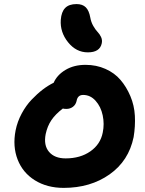

<svg xmlns="http://www.w3.org/2000/svg" viewBox="-20 -954 709 938"><path d="M409.2 -698.2Q352.1 -698.2 312.5 -747.6Q272.9 -796.9 276.9 -856.9Q279.8 -896 298.3 -915Q316.9 -934.1 354 -934.1Q383.3 -934.1 399.2 -918.2Q415 -902.3 420.9 -869.1Q424.8 -846.2 435.8 -827.1Q446.8 -808.1 457 -797.6Q467.3 -787.1 473.9 -772.7Q480.5 -758.3 477.1 -742.2Q467.8 -698.2 409.2 -698.2ZM291 -36.1Q210 -36.1 150.6 -73Q91.3 -109.9 66.2 -174.3Q41 -238.8 56.2 -316.9Q64.9 -360.4 86.2 -399.7Q107.4 -439 134.8 -467.5Q162.1 -496.1 188.7 -516.4Q215.3 -536.6 242.2 -549.8Q258.8 -587.9 300 -612.5Q341.3 -637.2 397.9 -637.2Q450.7 -637.2 495.1 -617.4Q539.6 -597.7 568.6 -563.7Q597.7 -529.8 616.9 -484.4Q636.2 -439 638.9 -388.2Q641.6 -337.4 632.8 -284.2Q608.9 -168 515.4 -102.1Q421.9 -36.1 291 -36.1ZM203.1 -298.8Q192.4 -244.1 219.5 -212.2Q246.6 -180.2 300.8 -180.2Q372.1 -180.2 421.4 -214.6Q470.7 -249 481.9 -306.2Q490.7 -348.1 481.7 -390.6Q472.7 -433.1 447 -461.7Q421.4 -490.2 386.2 -490.2Q358.9 -490.2 354 -460Q349.6 -441.9 335.9 -431.9Q322.3 -421.9 304.2 -421.9Q292 -421.9 287.1 -423.8Q250.5 -396 231 -366.9Q211.4 -337.9 203.1 -298.8Z"/></svg>

Font: Shantell Sans Irregular
Style: Bold Italic
Weight: 700
Italic angle: -11.31°
Designer: Stephen Nixon, Anya Danilova, Shantell Martin
Foundry: Arrow Type
Version: Version 1.006;[9816181b4]